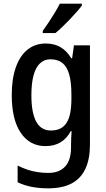

<svg xmlns="http://www.w3.org/2000/svg" viewBox="-20 -786 580 1046"><path d="M229 -549Q275 -549 309 -529.5Q343 -510 368 -469H373L383 -539H470V3Q470 80 445.5 133Q421 186 371 213Q321 240 242 240Q193 240 152.5 232Q112 224 76 207V116Q102 129 128.5 138Q155 147 184 151.5Q213 156 243 156Q303 156 335 121Q367 86 367 17V0Q367 -15 368 -36Q369 -57 370 -72H366Q343 -30 308.5 -10Q274 10 228 10Q142 10 93 -62.5Q44 -135 44 -268Q44 -357 66.5 -420Q89 -483 130.5 -516Q172 -549 229 -549ZM254 -463Q221 -463 197.5 -440.5Q174 -418 162.5 -374.5Q151 -331 151 -267Q151 -171 177.5 -123Q204 -75 257 -75Q286 -75 307 -85Q328 -95 342 -116Q356 -137 362.5 -170Q369 -203 369 -248V-270Q369 -338 357 -380.5Q345 -423 320 -443Q295 -463 254 -463ZM426 -756Q416 -742 398.5 -722Q381 -702 360.5 -680.5Q340 -659 319.5 -639.5Q299 -620 282 -606H213V-618Q229 -640 246 -665.5Q263 -691 279 -717.5Q295 -744 306 -766H426Z"/></svg>

Font: Noto Sans Display SemiCondensed Medium
Style: Regular
Weight: 500
Width: 4
Designer: Monotype Design Team
Foundry: Monotype Imaging Inc.
Version: Version 2.003